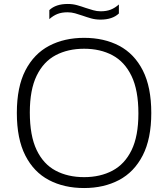

<svg xmlns="http://www.w3.org/2000/svg" viewBox="-20 -940 848 969"><path d="M404.5 9Q303.5 9 227 -31.2Q150.5 -71.5 107.8 -155.2Q65 -239 65 -370Q65 -501 108.2 -584.8Q151.5 -668.5 228 -708.8Q304.5 -749 404.5 -749Q505.5 -749 581.8 -708.8Q658 -668.5 700.8 -584.5Q743.5 -500.5 743.5 -370Q743.5 -239.5 700.2 -155.5Q657 -71.5 580.5 -31.2Q504 9 404.5 9ZM404.5 -46Q486 -46 547.8 -78.8Q609.5 -111.5 644 -182.2Q678.5 -253 678.5 -367.5Q678.5 -484.5 643.8 -556.5Q609 -628.5 547.5 -661.2Q486 -694 404.5 -694Q323 -694 261.2 -661.5Q199.5 -629 165 -558Q130.5 -487 130.5 -372.5Q130.5 -255 164.8 -183.2Q199 -111.5 260.8 -78.8Q322.5 -46 404.5 -46ZM487 -841Q462 -841 439.8 -847.2Q417.5 -853.5 396.5 -861Q377.5 -867.5 359 -872.8Q340.5 -878 321 -878Q291.5 -878 270 -869.5Q248.5 -861 229 -843.5V-889Q261.5 -920 322 -920Q347 -920 369.2 -913.8Q391.5 -907.5 412.5 -900Q431.5 -894 450 -888.5Q468.5 -883 488 -883Q517.5 -883 539 -891.5Q560.5 -900 580 -917.5V-872Q547.5 -841 487 -841Z"/></svg>

Font: Encode Sans Exp Lt
Style: Regular
Weight: 300
Width: 7
Designer: Multiple Designers
Foundry: Impallari Type
Version: Version 3.002; ttfautohint (v1.8.3) -l 8 -r 50 -G 200 -x 14 